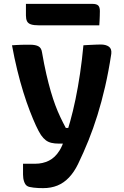

<svg xmlns="http://www.w3.org/2000/svg" viewBox="-20 -772 640 992"><path d="M501 -542Q527 -542 542.5 -531Q558 -520 555 -494Q541 -402 523 -324Q505 -246 483.5 -177Q462 -108 437 -46Q412 16 383 76Q363 117 336.5 145Q310 173 277 186.5Q244 200 203 200Q191 200 178.5 199.5Q166 199 154 197.5Q142 196 133 194Q124 192 119 188Q110 182 104.5 166Q99 150 99 130V74H111Q124 74 136.5 74Q149 74 162 74Q201 74 233 58Q265 42 288 5Q301 -16 314.5 -54.5Q328 -93 342.5 -144.5Q357 -196 370 -258.5Q383 -321 393.5 -391.5Q404 -462 411 -538Q423 -539 434.5 -539.5Q446 -540 456.5 -540.5Q467 -541 478.5 -541.5Q490 -542 501 -542ZM135 -541Q164 -541 179 -532.5Q194 -524 197 -502Q208 -438 219.5 -388.5Q231 -339 242.5 -299.5Q254 -260 266 -228Q278 -196 291.5 -167.5Q305 -139 320 -111H367L341 -30H284Q262 -30 245.5 -34Q229 -38 216.5 -47.5Q204 -57 192 -74Q180 -92 165.5 -123.5Q151 -155 134 -199Q117 -243 100.5 -296Q84 -349 69 -410.5Q54 -472 42 -538Q54 -539 65.5 -539.5Q77 -540 88.5 -540.5Q100 -541 111.5 -541Q123 -541 135 -541ZM114 -752H457Q479 -752 487.5 -743.5Q496 -735 496 -715Q496 -702 495.5 -689.5Q495 -677 494.5 -665Q494 -653 493 -641H184Q155 -641 140 -646Q125 -651 119.5 -662.5Q114 -674 114 -692Q114 -703 114 -713Q114 -723 114 -732.5Q114 -742 114 -752Z"/></svg>

Font: Rec Mono Semicasual
Style: Bold
Weight: 700
Version: Version 1.085; ttfautohint (v1.8.4.7-5d5b)